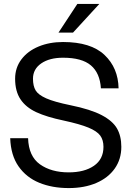

<svg xmlns="http://www.w3.org/2000/svg" viewBox="-20 -946 666 978"><path d="M32 -242H123Q126 -150 183.5 -109Q241 -68 330 -68Q410 -68 458.5 -101.5Q507 -135 507 -198Q507 -233 490.5 -255.5Q474 -278 430.5 -296Q387 -314 304 -332Q218 -350 165 -374.5Q112 -399 84.5 -440Q57 -481 57 -545Q57 -601 89 -643.5Q121 -686 176.5 -709Q232 -732 301 -732Q443 -732 512.5 -666Q582 -600 584 -496H494Q489 -574 443 -613Q397 -652 301 -652Q232 -652 190 -623Q148 -594 148 -545Q148 -508 161.5 -485.5Q175 -463 215.5 -445Q256 -427 339 -410Q442 -389 498 -359.5Q554 -330 576 -291.5Q598 -253 598 -198Q598 -135 564.5 -87.5Q531 -40 470.5 -14Q410 12 330 12Q246 12 180 -15Q114 -42 74.5 -98.5Q35 -155 32 -242ZM374 -926H486L352 -780H278Z"/></svg>

Font: Aspekta Variable
Style: Regular
Weight: 400
Designer: Ivo Dolenc
Version: Version 2.100